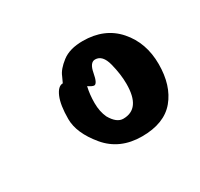

<svg xmlns="http://www.w3.org/2000/svg" viewBox="-65 -802 397 381"><g transform="rotate(-30 133.0 -611.5)"><path d="M158 -723Q208 -723 237 -690Q266 -657 266 -608Q266 -559 241.5 -529.5Q217 -500 166 -500Q115 -500 85.5 -535.5Q56 -571 56 -603Q56 -635 63.5 -652.5Q71 -670 82 -670L88 -683Q93 -696 110.5 -709.5Q128 -723 158 -723ZM161 -679Q149 -679 145 -657Q141 -635 134 -635Q130 -635 121 -641Q117 -624 117 -604.5Q117 -585 124 -570Q136 -549 151 -549Q191 -549 191 -606Q191 -628 184.5 -653.5Q178 -679 161 -679Z"/></g></svg>

Font: Devonshire
Style: Regular
Weight: 400
Designer: Astigmatic (AOETI)
Foundry: Astigmatic (AOETI)
Version: Version 1.001